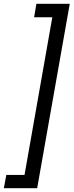

<svg xmlns="http://www.w3.org/2000/svg" viewBox="-31 -831 384 1002"><path d="M-11 151 2 82H97L242 -741H147L159 -811H333L163 151Z"/></svg>

Font: Rethink Sans
Style: Italic
Weight: 400
Italic angle: -10°
Designer: The Rethink Sans project authors (Hans Thiessen). DM Sans designed by Colophon Foundry.
Foundry: Rethink Communications LLC
Version: Version 1.001